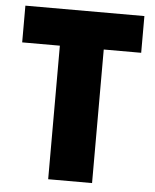

<svg xmlns="http://www.w3.org/2000/svg" viewBox="-52 -851 646 802"><g transform="rotate(5 271.5 -450.0)"><path d="M364 -93H180V-653H22V-807H521V-653H364Z"/></g></svg>

Font: Noto Sans Telugu UI SemiCondensed Black
Style: Regular
Weight: 900
Width: 4
Designer: Jelle Bosma - Monotype Design Team
Foundry: Monotype Imaging Inc.
Version: Version 2.005; ttfautohint (v1.8.4.7-5d5b)